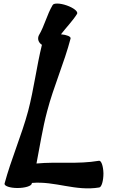

<svg xmlns="http://www.w3.org/2000/svg" viewBox="-20 -1012 624 1058"><path d="M527 21C540 19 550 -16 550 -57C549 -97 538 -129 525 -126C407 -106 297 -122 181 -111C200 -207 214 -303 240 -400C275 -534 334 -666 369 -800C371 -811 348 -820 316 -823C345 -861 380 -896 405 -936C411 -949 385 -969 348 -982C311 -995 276 -996 270 -984C238 -930 226 -871 194 -817C185 -798 192 -777 211 -765C181 -643 167 -522 135 -400C99 -266 41 -134 5 0C3 13 35 24 76 24C118 24 153 13 155 0L156 -4C284 -15 396 43 527 21Z"/></svg>

Font: Nupuram Black Oblique
Style: Regular
Weight: 900
Designer: Santhosh Thottingal (santhosh.thottingal@gmail.com)
Foundry: SMC
Version: Version 1.000